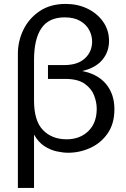

<svg xmlns="http://www.w3.org/2000/svg" viewBox="-20 -764 638 975"><path d="M70.8 190.4V-490.7Q70.8 -555.2 98.9 -613Q127 -670.9 181.4 -707.5Q235.8 -744.1 314 -744.1Q374.5 -744.1 424.3 -720Q474.1 -695.8 503.9 -653.3Q533.7 -610.8 533.7 -556.2Q533.7 -501 499.8 -460.2Q465.8 -419.4 397.5 -403.3Q477.1 -387.7 519 -336.7Q561 -285.6 561 -209.5Q561 -135.7 526.6 -86.4Q492.2 -37.1 438.2 -12.7Q384.3 11.7 325.7 11.7Q301.8 11.7 269.8 5.1Q237.8 -1.5 206.5 -21.2Q175.3 -41 152.8 -80.6V190.4ZM317.9 -56.6Q385.7 -56.6 428.5 -98.1Q471.2 -139.6 471.2 -211.9Q471.2 -244.6 457.8 -279.5Q444.3 -314.5 409.7 -338.9Q375 -363.3 311 -363.3H223.6V-433.6H306.6Q374.5 -433.6 411.1 -467.5Q447.8 -501.5 447.8 -553.2Q447.8 -583 433.1 -611.1Q418.5 -639.2 387.5 -657.5Q356.4 -675.8 308.1 -675.8Q228 -675.8 190.4 -620.8Q152.8 -565.9 152.8 -459V-253.4Q152.8 -149.9 198.5 -103.3Q244.1 -56.6 317.9 -56.6Z"/></svg>

Font: Schibsted Grotesk
Style: Regular
Weight: 400
Designer: Bakken & Baeck AS, Henrik Kongsvoll
Foundry: Schibsted ASA
Version: Version 1.100; ttfautohint (v1.8.4.7-5d5b);gftools[0.9.25]